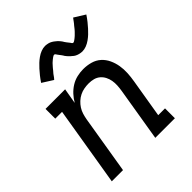

<svg xmlns="http://www.w3.org/2000/svg" viewBox="-209 -888 1018 1018"><g transform="rotate(-45 300.0 -379.5)"><path d="M39 0 113 -447H62V-520H209L194 -433Q206 -454 223 -472.5Q240 -491 261 -504Q282 -517 305.5 -522.5Q329 -528 352 -528Q381 -528 407.5 -520.5Q434 -513 453.5 -495.5Q473 -478 484.5 -453.5Q496 -429 500.5 -402Q505 -375 503.5 -347Q502 -319 497 -290L461 -74H512V0H365L415 -302Q418 -321 419 -339Q420 -357 417 -374.5Q414 -392 406 -407.5Q398 -423 385 -434Q372 -445 355 -449.5Q338 -454 319 -454Q303 -454 285.5 -451Q268 -448 252 -440Q236 -432 222.5 -419.5Q209 -407 199.5 -392Q190 -377 185 -360.5Q180 -344 177 -327L123 0ZM203 -596 143 -634Q155 -652 167 -667Q179 -682 190 -694Q201 -706 211.5 -716Q222 -726 236 -736Q250 -746 265.5 -752Q281 -758 297 -758Q302 -758 307.5 -757Q313 -756 318 -755Q323 -754 327.5 -752Q332 -750 336.5 -747.5Q341 -745 344.5 -742.5Q348 -740 351.5 -737Q355 -734 359.5 -730.5Q364 -727 367 -723Q370 -719 373.5 -715.5Q377 -712 379 -708Q381 -704 383.5 -700.5Q386 -697 389.5 -692Q393 -687 396.5 -683Q400 -679 402.5 -675.5Q405 -672 407.5 -668Q410 -664 415 -664Q418 -664 421 -666Q424 -668 427.5 -670Q431 -672 435.5 -676Q440 -680 442 -681.5Q444 -683 446 -685Q448 -687 450.5 -689.5Q453 -692 455.5 -694.5Q458 -697 460.5 -699.5Q463 -702 465.5 -705Q468 -708 471 -711.5Q474 -715 476.5 -718.5Q479 -722 482 -725.5Q485 -729 488.5 -733Q492 -737 495 -741.5Q498 -746 501.5 -750.5Q505 -755 508 -759L569 -721Q557 -703 545 -688Q533 -673 522 -661Q511 -649 500.5 -639Q490 -629 476 -619Q462 -609 446.5 -603Q431 -597 415 -597Q410 -597 404.5 -598Q399 -599 394 -600Q389 -601 384.5 -603Q380 -605 375.5 -607Q371 -609 367.5 -612Q364 -615 360.5 -618Q357 -621 352.5 -624.5Q348 -628 345 -632Q342 -636 338.5 -639.5Q335 -643 332.5 -647Q330 -651 328 -654.5Q326 -658 322 -663Q318 -668 315 -672Q312 -676 309.5 -679.5Q307 -683 304.5 -687Q302 -691 297 -691Q294 -691 290.5 -689Q287 -687 284 -685Q281 -683 276 -679Q271 -675 269.5 -673.5Q268 -672 265.5 -670Q263 -668 260.5 -665.5Q258 -663 256 -660.5Q254 -658 251.5 -655.5Q249 -653 246.5 -650Q244 -647 241 -643.5Q238 -640 235.5 -636.5Q233 -633 229.5 -629.5Q226 -626 223 -622Q220 -618 217 -613.5Q214 -609 210.5 -604.5Q207 -600 203 -596Z"/></g></svg>

Font: Iosevka HT Extended
Style: Italic
Weight: 400
Width: 7
Italic angle: -9°
Monospace: yes
Designer: Belleve Invis
Foundry: Belleve Invis
Version: Version 32.3.0; ttfautohint (v1.8.4)